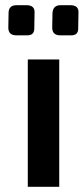

<svg xmlns="http://www.w3.org/2000/svg" viewBox="-20 -719 322 739"><path d="M251 -699Q284 -699 282 -669L281 -611Q282 -583 254 -583H212Q182 -583 181 -611L182 -669Q184 -699 213 -699ZM82 -699Q115 -699 113 -669L112 -611Q113 -583 85 -583H43Q13 -583 12 -611L13 -669Q13 -699 44 -699ZM87 0V-490H208V0Z"/></svg>

Font: Taylor Sans Upright Semi Bold
Style: Regular
Weight: 600
Italic angle: -8°
Designer: Natanael Gama
Version: Version 1.001 September 8, 2015